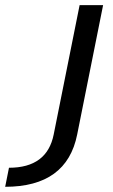

<svg xmlns="http://www.w3.org/2000/svg" viewBox="-77 -718 434 738"><path d="M319.3 -698.2 219.7 -201.2Q179.7 0 -57.1 0L-42.5 -73.2Q104 -73.2 129.4 -201.2L229 -698.2Z"/></svg>

Font: Sansation
Style: Italic
Weight: 400
Designer: Bernd Montag
Version: Version 1.301